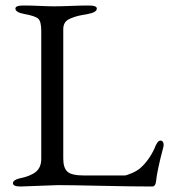

<svg xmlns="http://www.w3.org/2000/svg" viewBox="-20 -673 624 698"><path d="M210 -567V-96Q210 -63 225 -49Q240 -35 287 -35H433Q439 -35 458 -43Q477 -51 489 -61Q521 -89 541 -132Q552 -162 563 -162Q575 -162 575 -144Q575 -143 574 -141V-139Q551 -53 547 -12Q545 5 533 5Q462 5 349 2.5Q236 0 190 0L55 5Q27 5 27 -7Q27 -18 49 -24Q90 -32 110 -48Q130 -64 130 -96V-560Q130 -595 119 -605Q108 -615 69 -622Q36 -628 36 -642Q36 -653 65 -653Q93 -653 124.5 -651.5Q156 -650 177 -650Q201 -650 238 -651.5Q275 -653 303 -653Q332 -653 332 -642Q332 -628 299 -622Q275 -618 263 -615Q251 -612 236.5 -606Q222 -600 216 -590.5Q210 -581 210 -567Z"/></svg>

Font: EB Garamond SC 12
Style: Regular
Weight: 400
Version: Version 0.016 ; ttfautohint (v0.97) -l 8 -r 50 -G 200 -x 0 -